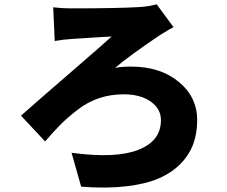

<svg xmlns="http://www.w3.org/2000/svg" viewBox="-20 -799 1040 879"><path d="M230.5 -611.3 223.6 -765.6Q262.7 -760.7 305.7 -760.7Q515.6 -760.7 617.2 -766.6Q663.1 -769.5 697.3 -779.3L774.4 -674.8Q758.8 -667 712.9 -638.7Q573.2 -544.9 506.8 -488.3Q536.1 -494.1 580.1 -494.1Q713.9 -494.1 798.3 -424.3Q882.8 -354.5 882.8 -249Q882.8 -190.4 865.2 -141.1Q847.7 -91.8 807.6 -50.3Q767.6 -8.8 707 17.6Q646.5 43.9 555.7 54.2Q464.8 64.5 351.6 55.7L307.6 -99.6Q508.8 -72.3 612.8 -112.8Q716.8 -153.3 716.8 -249Q716.8 -300.8 669.9 -334Q623 -367.2 545.9 -367.2Q486.3 -367.2 433.6 -349.6Q380.9 -332 334.5 -295.9Q288.1 -259.8 257.8 -229.5Q227.5 -199.2 186.5 -151.4L76.2 -269.5Q131.8 -319.3 293 -458.5Q454.1 -597.7 491.2 -631.8Q478.5 -631.8 314.5 -621.1Q267.6 -618.2 230.5 -611.3Z"/></svg>

Font: Gen Shin Gothic Heavy
Style: Bold
Weight: 900
Designer: [Source Han Sans]
Ryoko NISHIZUKA  (kana & ideographs); Paul D. Hunt (Latin, Greek & Cyrillic); Wenlong ZHANG  (bopomofo
Version: Version 1.002.20150607